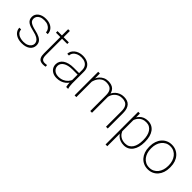

<svg xmlns="http://www.w3.org/2000/svg" viewBox="154 -1752 3039 3039"><g transform="rotate(45 1673.5 -232.5)"><path d="M403.3 -131.3Q403.3 -154.8 390.9 -177.7Q378.4 -200.7 345.5 -220.7Q312.5 -240.7 250 -254.4Q205.6 -264.2 171.6 -275.9Q137.7 -287.6 114.7 -304.4Q91.8 -321.3 80.3 -344.7Q68.8 -368.2 68.8 -400.9Q68.8 -429.2 81.1 -454.1Q93.3 -479 116.9 -497.8Q140.6 -516.6 173.8 -527.3Q207 -538.1 249 -538.1Q309.1 -538.1 351.8 -518.3Q394.5 -498.5 417.5 -464.1Q440.4 -429.7 440.4 -384.3H401.4Q401.4 -415 383.8 -441.9Q366.2 -468.8 332.3 -485.6Q298.3 -502.4 249 -502.4Q199.2 -502.4 168 -487.3Q136.7 -472.2 122.3 -449Q107.9 -425.8 107.9 -401.9Q107.9 -382.8 113.5 -366.5Q119.1 -350.1 135.3 -336.4Q151.4 -322.8 181.6 -310.3Q211.9 -297.9 260.3 -287.1Q323.7 -272.9 363.8 -252.7Q403.8 -232.4 422.9 -203.4Q441.9 -174.3 441.9 -132.3Q441.9 -101.1 428.7 -75Q415.5 -48.8 390.9 -29.8Q366.2 -10.7 331.1 -0.5Q295.9 9.8 252.9 9.8Q188 9.8 142.8 -11Q97.7 -31.7 74.5 -65.9Q51.3 -100.1 51.3 -139.6H90.3Q93.8 -96.2 118.9 -71.3Q144 -46.4 180.4 -36.1Q216.8 -25.9 252.9 -25.9Q302.2 -25.9 335.7 -41.3Q369.1 -56.6 386.2 -80.8Q403.3 -105 403.3 -131.3Z M769.5 -528.3V-493.2H516.6V-528.3ZM614.3 -668H653.3V-127.4Q653.3 -85 663.8 -63.2Q674.3 -41.5 691.7 -33.9Q709 -26.4 729 -26.4Q743.2 -26.4 755.1 -27.8Q767.1 -29.3 779.3 -31.2L782.7 2.9Q772 6.3 754.9 8.1Q737.8 9.8 724.6 9.8Q691.4 9.8 666.5 -2.4Q641.6 -14.6 627.9 -44.7Q614.3 -74.7 614.3 -127.4Z M1228 -97.2V-370.1Q1228 -411.6 1210.4 -441.4Q1192.9 -471.2 1159.2 -487.1Q1125.5 -502.9 1076.7 -502.9Q1031.2 -502.9 995.4 -487.1Q959.5 -471.2 939 -443.8Q918.5 -416.5 918.5 -382.8L879.4 -383.3Q879.4 -413.6 893.8 -441.4Q908.2 -469.2 934.8 -491Q961.4 -512.7 997.8 -525.4Q1034.2 -538.1 1077.6 -538.1Q1133.3 -538.1 1176 -519.3Q1218.8 -500.5 1242.7 -462.9Q1266.6 -425.3 1266.6 -369.1V-108.4Q1266.6 -80.1 1270.5 -51.3Q1274.4 -22.5 1281.2 -4.9V0H1238.8Q1233.4 -18.6 1230.7 -45.4Q1228 -72.3 1228 -97.2ZM1240.7 -299.8 1241.7 -266.1H1112.8Q1064 -266.1 1025.4 -256.8Q986.8 -247.6 960 -230.5Q933.1 -213.4 918.9 -189.9Q904.8 -166.5 904.8 -137.2Q904.8 -106.9 920.9 -81.5Q937 -56.2 966.3 -41.3Q995.6 -26.4 1034.2 -26.4Q1086.9 -26.4 1127.7 -44.7Q1168.5 -63 1196.3 -94.5Q1224.1 -126 1236.8 -167.5L1253.9 -139.2Q1245.6 -113.3 1228 -86.9Q1210.4 -60.5 1182.6 -38.8Q1154.8 -17.1 1117.2 -3.7Q1079.6 9.8 1031.7 9.8Q981.4 9.8 944.1 -9Q906.7 -27.8 886.2 -60.8Q865.7 -93.8 865.7 -136.2Q865.7 -172.9 882.3 -203.1Q898.9 -233.4 930.4 -255.1Q961.9 -276.9 1007.1 -288.3Q1052.2 -299.8 1108.9 -299.8Z M1465.8 -416.5V0H1426.8V-528.3H1464.8ZM1459.5 -304.7 1439.9 -327.1Q1443.8 -369.1 1459.7 -407.2Q1475.6 -445.3 1502.2 -474.6Q1528.8 -503.9 1565.2 -521Q1601.6 -538.1 1646.5 -538.1Q1686 -538.1 1717.5 -527.6Q1749 -517.1 1771 -494.9Q1793 -472.7 1804.7 -437Q1816.4 -401.4 1816.4 -351.6V0H1777.3V-350.6Q1777.3 -410.2 1759.8 -442.9Q1742.2 -475.6 1710.9 -489Q1679.7 -502.4 1639.2 -502.4Q1591.3 -502.4 1557.6 -481.7Q1523.9 -460.9 1502.7 -429.4Q1481.4 -397.9 1471.2 -364.3Q1460.9 -330.6 1459.5 -304.7ZM1815.9 -348.1 1789.6 -357.4Q1793.5 -393.1 1809.8 -425.5Q1826.2 -458 1853 -483.2Q1879.9 -508.3 1916.3 -523.2Q1952.6 -538.1 1997.1 -538.1Q2037.6 -538.1 2069.6 -527.1Q2101.6 -516.1 2123.3 -492.4Q2145 -468.8 2156.7 -431.9Q2168.5 -395 2168.5 -342.8V0H2129.4V-343.3Q2129.4 -405.8 2111.8 -440.4Q2094.2 -475.1 2063 -489Q2031.7 -502.9 1990.7 -502.4Q1947.3 -502 1915 -486.3Q1882.8 -470.7 1861.3 -446.8Q1839.8 -422.9 1828.6 -396.7Q1817.4 -370.6 1815.9 -348.1Z M2361.8 -426.8V203.1H2322.8V-528.3H2360.4ZM2735.8 -269.5V-259.3Q2735.8 -199.2 2722.4 -149.9Q2709 -100.6 2683.3 -64.9Q2657.7 -29.3 2620.6 -9.8Q2583.5 9.8 2536.1 9.8Q2490.7 9.8 2454.6 -3.7Q2418.5 -17.1 2392.1 -41.5Q2365.7 -65.9 2349.6 -97.4Q2333.5 -128.9 2327.1 -165V-348.6Q2335.4 -390.1 2352.3 -424.6Q2369.1 -459 2394.8 -484.6Q2420.4 -510.3 2455.6 -524.2Q2490.7 -538.1 2535.2 -538.1Q2582.5 -538.1 2619.9 -519.3Q2657.2 -500.5 2683.1 -465.6Q2709 -430.7 2722.4 -381.1Q2735.8 -331.5 2735.8 -269.5ZM2696.3 -259.3V-269.5Q2696.3 -319.3 2686.3 -361.8Q2676.3 -404.3 2655.8 -435.5Q2635.3 -466.8 2604 -484.4Q2572.8 -502 2530.3 -502Q2483.9 -502 2451.7 -486.6Q2419.4 -471.2 2398.7 -446.8Q2377.9 -422.4 2366.7 -394.3Q2355.5 -366.2 2350.1 -341.3V-168Q2358.9 -128.9 2381.3 -96.7Q2403.8 -64.5 2441.2 -45.2Q2478.5 -25.9 2531.2 -25.9Q2573.7 -25.9 2604.5 -43.5Q2635.3 -61 2655.8 -92.3Q2676.3 -123.5 2686.3 -166.3Q2696.3 -209 2696.3 -259.3Z M2836.9 -254.9V-273.4Q2836.9 -331.5 2853.8 -379.9Q2870.6 -428.2 2901.4 -463.6Q2932.1 -499 2974.9 -518.6Q3017.6 -538.1 3069.8 -538.1Q3122.1 -538.1 3165 -518.6Q3208 -499 3239 -463.6Q3270 -428.2 3286.6 -379.9Q3303.2 -331.5 3303.2 -273.4V-254.9Q3303.2 -196.8 3286.6 -148.4Q3270 -100.1 3239.3 -64.7Q3208.5 -29.3 3165.8 -9.8Q3123 9.8 3070.8 9.8Q3018.1 9.8 2975.3 -9.8Q2932.6 -29.3 2901.6 -64.7Q2870.6 -100.1 2853.8 -148.4Q2836.9 -196.8 2836.9 -254.9ZM2876 -273.4V-254.9Q2876 -209 2888.9 -167.7Q2901.9 -126.5 2926.8 -94.5Q2951.7 -62.5 2987.8 -44.2Q3023.9 -25.9 3070.8 -25.9Q3116.7 -25.9 3152.8 -44.2Q3189 -62.5 3213.6 -94.5Q3238.3 -126.5 3251.2 -167.7Q3264.2 -209 3264.2 -254.9V-273.4Q3264.2 -318.4 3251.2 -359.4Q3238.3 -400.4 3213.4 -432.6Q3188.5 -464.8 3152.3 -483.6Q3116.2 -502.4 3069.8 -502.4Q3023.4 -502.4 2987.5 -483.6Q2951.7 -464.8 2926.5 -432.6Q2901.4 -400.4 2888.7 -359.4Q2876 -318.4 2876 -273.4Z"/></g></svg>

Font: Roboto ExtraLight
Style: Regular
Weight: 250
Designer: Christian Robertson
Foundry: Google
Version: Version 3.009; 2024